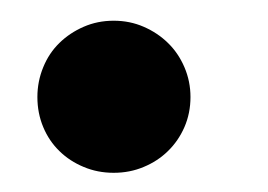

<svg xmlns="http://www.w3.org/2000/svg" viewBox="-20 -164 265 190"><path d="M17 -68Q17 -83.5 22.8 -97.5Q28.5 -111.5 38.8 -121.5Q49 -131.5 62.8 -137.5Q76.5 -143.5 92.5 -143.5Q108.5 -143.5 122.2 -137.5Q136 -131.5 146.2 -121.5Q156.5 -111.5 162.5 -97.5Q168.5 -83.5 168.5 -68Q168.5 -52 162.5 -38.2Q156.5 -24.5 146.2 -14.5Q136 -4.5 122.2 1.2Q108.5 7 92.5 7Q76.5 7 62.8 1.2Q49 -4.5 38.8 -14.5Q28.5 -24.5 22.8 -38.2Q17 -52 17 -68Z"/></svg>

Font: Lato TR
Style: Bold Italic
Weight: 700
Italic angle: -12°
Designer: Lukasz Dziedzic
Foundry: tyPoland Lukasz Dziedzic
Version: Version 1.104 2013